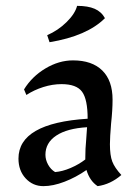

<svg xmlns="http://www.w3.org/2000/svg" viewBox="-20 -624 477 655"><path d="M43 -83Q43 -204 279 -219Q279 -285 260 -311Q241 -337 190 -337Q159 -337 127.5 -327Q96 -317 70 -300L62 -319Q89 -363 135 -390.5Q181 -418 229 -418Q294 -418 329 -383.5Q364 -349 364 -284Q364 -248 359 -203Q355 -155 355 -132Q355 -94 363 -73Q371 -52 394 -27Q357 5 313 11Q286 -7 275 -44Q239 -19 200 -4Q161 11 128 11Q92 11 67.5 -15.5Q43 -42 43 -83ZM271 -80V-85Q271 -117 274 -147L277 -190Q209 -186 172 -161.5Q135 -137 135 -96Q135 -79 144 -62.5Q153 -46 168 -37Q193 -39 221 -51Q249 -63 271 -80ZM141 -504Q178 -520 207 -548.5Q236 -577 243 -604Q280 -604 303 -594Q326 -584 338 -562Q277 -501 149 -480Z"/></svg>

Font: Mirza
Style: Regular
Weight: 400
Designer: Arabic design by Kourosh Beigpour, Latin design by Eduardo Tunni, engineering by Lasse Fister
Version: Version 1.000